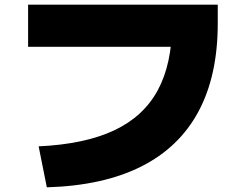

<svg xmlns="http://www.w3.org/2000/svg" viewBox="-20 -755 1040 820"><path d="M145 -130Q341 -139 467 -198Q593 -257 654 -370Q715 -483 715 -655L810 -555H100V-735H910V-655Q910 -432 827.5 -278.5Q745 -125 582.5 -43.5Q420 38 180 45Z"/></svg>

Font: M PLUS 1 Black
Style: Regular
Weight: 900
Designer: Coji Morishita
Foundry: UNDERFOREST DESIGN
Version: Version 1.001